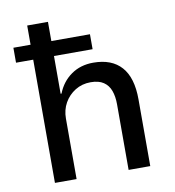

<svg xmlns="http://www.w3.org/2000/svg" viewBox="-80 -776 772 847"><g transform="rotate(-10 306.5 -352.5)"><path d="M98 0V-552H21V-619H98V-705H191V-619H364V-552H191V-383H195Q215 -434 257 -463.5Q299 -493 356 -493Q439 -493 482 -444.5Q525 -396 525 -299V0H428V-294Q428 -329 418.5 -355Q409 -381 387.5 -395.5Q366 -410 330 -410Q291 -410 260.5 -391Q230 -372 212.5 -341Q195 -310 195 -271V0Z"/></g></svg>

Font: Nunito Sans 7pt SemiCondensed Medium
Style: Regular
Weight: 500
Width: 4
Designer: Vernon Adams
Foundry: Vernon Adams
Version: Version 3.101;gftools[0.9.27]